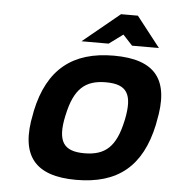

<svg xmlns="http://www.w3.org/2000/svg" viewBox="-51 -727 707 783"><g transform="rotate(5 303.0 -335.5)"><path d="M93 -256 91 -244C54 -70 121 9 289 9C459 9 557 -70 594 -244L596 -256C633 -430 569 -509 399 -509C231 -509 130 -430 93 -256ZM223 -248 224 -252C247 -359 291 -398 376 -398C462 -398 488 -359 466 -252L465 -248C442 -141 399 -102 313 -102C228 -102 200 -141 223 -248ZM262 -556H373L430 -598L469 -556H579L482 -680H413Z"/></g></svg>

Font: LT Wave Text Bold Italic
Style: Regular
Weight: 700
Designer: Daniel Lyons
Version: Version 2.5 (Glyphs App)